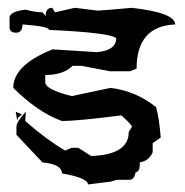

<svg xmlns="http://www.w3.org/2000/svg" viewBox="-20 -473 484 501"><path d="M116.2 -452.6 123.5 -440.9 175.3 -452.6 234.9 -445.3Q243.7 -445.3 323.7 -452.6Q437 -439.9 437 -409.2Q336.4 -404.8 336.4 -293.9L319.3 -287.1H266.6L192.4 -301.3H169.4Q145.5 -277.3 98.1 -277.3V-258.3Q98.1 -239.7 167 -222.2L268.6 -243.7Q335 -235.4 387.2 -193.4Q395 -168 399.4 -114.3L378.4 -99.6V-75.7Q369.1 -53.2 344.7 -49.3V-42Q344.7 -25.9 333.5 -22.9Q330.6 -3.9 317.9 -3.9H284.2L268.6 1L209.5 8.3Q209.5 -8.8 141.6 -20.5Q141.6 -44.4 90.8 -49.3L22.9 -121.1V-143.1Q22.9 -154.3 47.4 -181.6L45.9 -157.2Q101.6 -108.4 149.9 -80.1L167 -87.4H184.1L217.8 -65.9Q315.9 -69.3 315.9 -128.4L324.7 -143.1Q315.9 -155.3 296.4 -171.9Q180.7 -157.2 141.6 -157.2Q79.1 -179.7 14.6 -243.7Q14.6 -303.2 117.2 -344.2L232.9 -336.9Q283.2 -341.3 283.2 -373.5Q267.1 -387.7 107.9 -395Q107.9 -404.3 38.6 -409.2Q38.6 -387.7 22 -387.7Q4.9 -387.7 4.9 -402.3V-428.7Q8.8 -443.8 47.4 -447.8Q71.8 -440.9 90.8 -440.9L99.1 -431.2Q99.1 -452.6 116.2 -452.6ZM21 -181.6 37.1 -174.3 26.9 -166 24.9 -158.2Z"/></svg>

Font: Truetypewriter PolyglOTT
Style: Regular
Weight: 400
Designer: Sergey Beatoff a.k.a. Sam_T
Version: Version 3.76